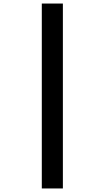

<svg xmlns="http://www.w3.org/2000/svg" viewBox="-20 -820 591 1084"><path d="M216 244V-800H335V244Z"/></svg>

Font: Noto Sans Malayalam ExtraCondensed ExtraBold
Style: Regular
Weight: 800
Width: 2
Designer: Jelle Bosma - Monotype Design Team
Foundry: Monotype Imaging Inc.
Version: Version 2.104; ttfautohint (v1.8.4.7-5d5b)